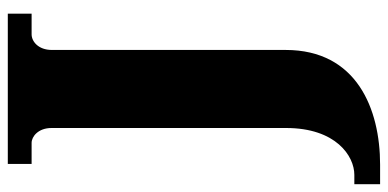

<svg xmlns="http://www.w3.org/2000/svg" viewBox="-298 -483 994 492"><g transform="rotate(-90 199.0 -237.0)"><path d="M23 240C166 240 317 180 317 -2V-601C317 -636 339 -653 357 -653H410V-714H25V-653H79C95 -653 117 -636 117 -602V-1C117 127 45 174 -3 174H-27V240Z"/></g></svg>

Font: UArctic Serif Black
Style: Regular
Weight: 900
Designer: Customization by Puisto advertising & original work Monotype Design Team
Foundry: Monotype Imaging Inc.
Version: Version 2.004